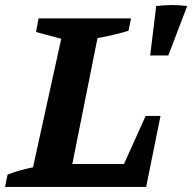

<svg xmlns="http://www.w3.org/2000/svg" viewBox="-32 -742 763 762"><path d="M546 -282H605L548 0H-12L-2 -49Q23 -59 48.5 -66Q74 -73 99 -78L211 -588L111 -615L121 -669H488L478 -620Q415 -601 355 -591L255 -91H460ZM564 -522 588 -718Q652 -726 711 -718L636 -522Z"/></svg>

Font: Piazzolla Thin ExtraBold
Style: Italic
Weight: 800
Italic angle: -11.3°
Version: Version 2.005